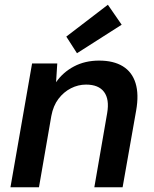

<svg xmlns="http://www.w3.org/2000/svg" viewBox="-20 -788 650 808"><path d="M24 0 115 -521H221L216 -442Q245 -484 291.5 -508.5Q338 -533 397 -533Q458 -533 497 -509Q536 -485 550.5 -438Q565 -391 553 -323L496 0H377L431 -312Q441 -370 418 -401Q395 -432 342 -432Q309 -432 278.5 -416.5Q248 -401 226 -372Q204 -343 196 -300L144 0ZM304 -564 259 -634 434 -768 492 -684Z"/></svg>

Font: DM Sans 10pt SemiBold
Style: Italic
Weight: 600
Italic angle: -10°
Version: Version 4.004;gftools[0.9.30]